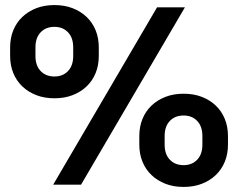

<svg xmlns="http://www.w3.org/2000/svg" viewBox="-20 -729 940 758"><path d="M195 -341Q155 -341 123 -353.5Q91 -366 68 -388Q45 -410 32.5 -440.5Q20 -471 20 -508V-542Q20 -579 32.5 -609.5Q45 -640 68 -662Q91 -684 123 -696.5Q155 -709 195 -709Q235 -709 267 -696.5Q299 -684 322 -662Q345 -640 357.5 -609.5Q370 -579 370 -542V-508Q370 -471 357.5 -440.5Q345 -410 322 -388Q299 -366 267 -353.5Q235 -341 195 -341ZM195 -427Q228 -427 248.5 -448.5Q269 -470 269 -508V-542Q269 -580 248.5 -601.5Q228 -623 195 -623Q161 -623 140.5 -601.5Q120 -580 120 -542V-508Q120 -470 140.5 -448.5Q161 -427 195 -427ZM705 9Q665 9 633 -3.5Q601 -16 578 -38Q555 -60 542.5 -90.5Q530 -121 530 -158V-192Q530 -229 542.5 -259.5Q555 -290 578 -312Q601 -334 633 -346.5Q665 -359 705 -359Q745 -359 777 -346.5Q809 -334 832 -312Q855 -290 867.5 -259.5Q880 -229 880 -192V-158Q880 -121 867.5 -90.5Q855 -60 832 -38Q809 -16 777 -3.5Q745 9 705 9ZM705 -77Q738 -77 758.5 -98.5Q779 -120 779 -158V-192Q779 -230 758.5 -251.5Q738 -273 705 -273Q671 -273 650.5 -251.5Q630 -230 630 -192V-158Q630 -120 650.5 -98.5Q671 -77 705 -77ZM600 -700H710L300 0H190Z"/></svg>

Font: Retni Sans
Style: Bold
Weight: 700
Designer: Vitaly Kuzmin
Foundry: ParaType Ltd.
Version: Version 1.00;March 2, 2019;FontCreator 11.5.0.2425 64-bit; t